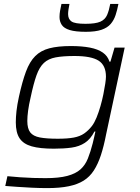

<svg xmlns="http://www.w3.org/2000/svg" viewBox="-20 -754 719 984"><path d="M222 210Q184 210 143 208Q102 206 66.5 203.5Q31 201 7 199L18 149Q48 152 82.5 154.5Q117 157 151 158Q185 159 213 159Q282 159 325 147.5Q368 136 392.5 114Q417 92 430.5 58Q444 24 455 -19Q459 -35 462.5 -50.5Q466 -66 469 -80H464Q444 -41 415 -22Q386 -3 347 2.5Q308 8 256 8Q185 8 142.5 -4Q100 -16 80.5 -45Q61 -74 61 -127Q61 -153 64.5 -185Q68 -217 77 -258Q94 -336 113 -387Q132 -438 160.5 -466.5Q189 -495 233 -506.5Q277 -518 343 -518Q400 -518 441 -510Q482 -502 507 -484.5Q532 -467 541 -438H546L567 -510H619L524 -66Q512 -4 497 41.5Q482 87 461 119.5Q440 152 409 171.5Q378 191 332.5 200.5Q287 210 222 210ZM276 -43Q326 -43 358 -49Q390 -55 411.5 -70Q433 -85 451 -108Q464 -125 475 -152Q486 -179 495 -210.5Q504 -242 510 -272Q516 -302 519.5 -325.5Q523 -349 523 -361Q523 -419 485.5 -443Q448 -467 362 -467Q303 -467 265.5 -460Q228 -453 205 -431.5Q182 -410 167 -368Q152 -326 137 -255Q128 -217 124 -186.5Q120 -156 120 -134Q120 -95 135 -75.5Q150 -56 184.5 -49.5Q219 -43 276 -43ZM420 -591Q367 -591 337.5 -600Q308 -609 296.5 -626.5Q285 -644 285 -667Q285 -683 288 -699.5Q291 -716 295 -734H336Q333 -719 331 -705.5Q329 -692 329 -682Q329 -656 346.5 -644Q364 -632 418 -632Q470 -632 494.5 -643Q519 -654 529 -677.5Q539 -701 545 -734H587Q581 -703 572.5 -677Q564 -651 547.5 -631.5Q531 -612 500.5 -601.5Q470 -591 420 -591Z"/></svg>

Font: Saira Expanded Light
Style: Italic
Weight: 300
Width: 7
Italic angle: -12°
Designer: Hector Gatti with collaboration of the Omnibus-Type team
Foundry: Omnibus-Type
Version: Version 1.101